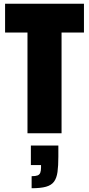

<svg xmlns="http://www.w3.org/2000/svg" viewBox="-20 -708 473 1020"><path d="M126 0V-535H7V-688H426V-535H307V0ZM148 292V228Q169 228 179.5 224Q190 220 194 209.5Q198 199 198 182V169H144V65H290V124Q290 173 285.5 205.5Q281 238 267 257Q253 276 224.5 284Q196 292 148 292Z"/></svg>

Font: Saira Condensed Black
Style: Regular
Weight: 900
Width: 3
Designer: Hector Gatti with collaboration of the Omnibus-Type team
Foundry: Omnibus-Type
Version: Version 1.101